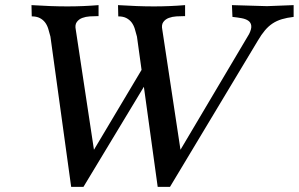

<svg xmlns="http://www.w3.org/2000/svg" viewBox="-20 -730 1167 750"><path d="M1023 -706 1127 -710V-664Q1101 -661 1081 -655Q1061 -649 1045 -638.5Q1029 -628 1015 -611.5Q1001 -595 987 -571L644 0H596L542 -391L306 0H258L177 -587Q173 -603 168.5 -617.5Q164 -632 156 -642.5Q148 -653 135.5 -659.5Q123 -666 104 -666L103 -710Q181 -705 243 -705Q305 -705 365 -710V-667H361Q347 -667 331 -666Q315 -665 301.5 -660Q288 -655 280 -644Q272 -633 276 -614L347 -145L533 -457L515 -587Q511 -603 506.5 -617.5Q502 -632 494 -642.5Q486 -653 473.5 -659.5Q461 -666 442 -666L441 -710Q519 -705 581 -705Q643 -705 703 -710V-667H699Q685 -667 669 -666Q653 -665 639.5 -660Q626 -655 618 -644Q610 -633 614 -614L685 -145L953 -597Q963 -617 961.5 -629.5Q960 -642 950 -649Q940 -656 923.5 -659Q907 -662 888 -664L886 -710Z"/></svg>

Font: Lusitana
Style: Italic
Weight: 400
Italic angle: -12°
Designer: Ana Paula Megda
Foundry: Ana Paula Megda
Version: Version 1.000; ttfautohint (v1.1) -l 8 -r 50 -G 200 -x 14 -D